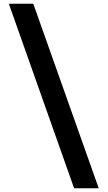

<svg xmlns="http://www.w3.org/2000/svg" viewBox="-20 -808 576 1021"><path d="M374 193 27 -788H157L505 193Z"/></svg>

Font: Be Vietnam
Style: Bold
Weight: 700
Designer: Gabriel Lam
Foundry: TypeRant
Version: Version 4.000